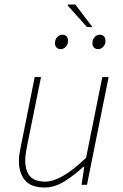

<svg xmlns="http://www.w3.org/2000/svg" viewBox="-20 -820 544 852"><path d="M178 12Q117 12 90.5 -20.5Q64 -53 64 -104Q64 -122 66 -134.5Q68 -147 72 -168L134 -478H162L100 -172Q96 -150 94 -136.5Q92 -123 92 -108Q92 -62 113 -38Q134 -14 182 -14Q215 -14 260 -39.5Q305 -65 362 -120L434 -478H462L366 0H342L354 -80H350Q308 -41 265 -14.5Q222 12 178 12ZM250 -602Q238 -602 231 -609Q224 -616 224 -628Q224 -645 234 -655.5Q244 -666 256 -666Q268 -666 275 -659Q282 -652 282 -638Q282 -623 272 -612.5Q262 -602 250 -602ZM416 -602Q404 -602 397 -609Q390 -616 390 -628Q390 -645 400 -655.5Q410 -666 422 -666Q434 -666 441 -659Q448 -652 448 -638Q448 -623 438 -612.5Q428 -602 416 -602ZM366 -700 280 -796 282 -800H314L390 -700Z"/></svg>

Font: Source Sans 3 VF
Style: Italic
Weight: 200
Italic angle: -11°
Designer: Paul D. Hunt
Foundry: Adobe Systems Incorporated
Version: Version 3.042;hotconv 1.0.118;makeotfexe 2.5.65603